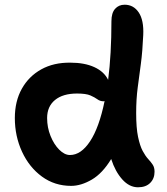

<svg xmlns="http://www.w3.org/2000/svg" viewBox="-20 -780 711 815"><path d="M282 9Q212 9 158 -30.5Q104 -70 73.5 -136Q43 -202 43 -279Q43 -350 72.5 -403Q102 -456 155 -485.5Q208 -515 279 -514Q339 -514 380.5 -495Q422 -476 439 -441Q446 -495 449.5 -557.5Q453 -620 453 -690Q453 -725 468.5 -742.5Q484 -760 509 -760Q547 -760 569 -727Q591 -694 588 -631Q585 -562 578 -509.5Q571 -457 564.5 -408Q558 -359 558 -300Q558 -237 566 -199Q574 -161 585.5 -139.5Q597 -118 609 -105Q621 -92 628.5 -80.5Q636 -69 636 -51Q636 -22 617.5 -3.5Q599 15 566 15Q529 15 499 -18.5Q469 -52 452 -105Q415 -44 369.5 -17.5Q324 9 282 9ZM180 -279Q180 -239 194.5 -203Q209 -167 231.5 -144.5Q254 -122 277 -122Q324 -122 362.5 -180.5Q401 -239 424 -351L420 -350Q405 -350 393.5 -358.5Q382 -367 363.5 -375Q345 -383 307 -383Q247 -383 213.5 -355.5Q180 -328 180 -279Z"/></svg>

Font: Shantell Sans Normal
Style: Regular
Weight: 600
Designer: Stephen Nixon, Anya Danilova, Shantell Martin
Foundry: Arrow Type
Version: Version 1.009;[a7da0bfa3]